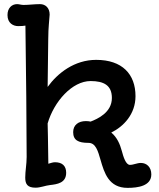

<svg xmlns="http://www.w3.org/2000/svg" viewBox="-20 -890 767 925"><path d="M101.6 -34.2C101.6 -2.4 112.8 14.2 151.4 14.2C175.3 14.2 198.2 3.9 221.2 1.5C255.4 -2.4 298.8 -8.3 298.8 -57.6C298.8 -90.3 280.3 -108.4 244.6 -108.4C233.4 -108.4 222.7 -103.5 212.9 -101.1C211.4 -210.4 210.9 -221.2 210.9 -232.4L209.5 -295.4C240.2 -400.9 327.6 -499.5 416.5 -499.5C481 -499.5 519 -478.5 519 -418C519 -348.1 450.7 -317.4 416.5 -304.2C409.2 -305.7 402.8 -306.6 394 -306.6C357.4 -306.6 332.5 -287.6 332.5 -253.4C332.5 -214.4 357.4 -201.7 406.2 -201.7C440.9 -201.7 451.7 -163.6 464.4 -119.6C482.4 -57.1 503.9 15.1 594.7 15.1C644 15.1 709 6.3 709 -49.8C709 -84.5 687 -105 658.7 -105C640.1 -105 623.5 -95.7 606 -95.7C585.9 -95.7 574.2 -135.3 566.9 -162.6C557.6 -196.8 543.9 -228 516.1 -251.5C575.2 -280.3 632.8 -339.8 632.8 -426.8C632.8 -532.7 568.8 -601.6 443.4 -601.6C338.9 -601.6 257.8 -538.1 209.5 -471.2C210 -534.2 210.9 -612.8 212.4 -700.7C212.9 -764.6 217.3 -784.7 219.2 -819.8C219.2 -851.1 199.7 -870.1 172.9 -870.1C144.5 -870.1 119.1 -866.2 93.3 -866.2C82 -866.2 72.3 -870.1 62.5 -870.1C37.1 -870.1 16.1 -851.6 16.1 -817.4C16.1 -778.3 43.9 -764.2 67.4 -764.2C82.5 -764.2 94.2 -765.1 102.5 -766.6C105.5 -586.9 108.4 -249 108.4 -133.8C108.4 -98.1 101.6 -66.9 101.6 -34.2Z"/></svg>

Font: Autour One
Style: Regular
Weight: 400
Designer: Eben Sorkin
Foundry: Eben Sorkin
Version: Version 1.002